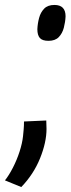

<svg xmlns="http://www.w3.org/2000/svg" viewBox="-103 -567 285 776"><path d="M-6 -76 84 -80Q85 -61 85 -46Q85 8 59 72.5Q33 137 -17 189L-83 162Q-67 142 -51 111Q-35 80 -24 46Q-13 12 -10 -16Q-9 -26 -7.5 -42Q-6 -58 -6 -76ZM48 -449Q49 -472 55 -494.5Q61 -517 75.5 -532Q90 -547 117 -547Q162 -547 162 -501Q161 -478 155 -455Q149 -432 134.5 -417Q120 -402 93 -402Q68 -402 58 -413.5Q48 -425 48 -449Z"/></svg>

Font: Georama ExtraCondensed SemiBold
Style: Italic
Weight: 600
Width: 2
Italic angle: -9°
Designer: Jean-Baptiste Levee
Foundry: Production Type
Version: Version 1.000